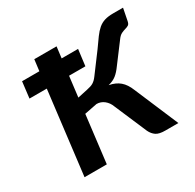

<svg xmlns="http://www.w3.org/2000/svg" viewBox="-119 -640 781 769"><g transform="rotate(-30 272.0 -255.5)"><path d="M365.5 -418Q383 -443 396 -460.8Q409 -478.5 422.2 -489.8Q435.5 -501 451.8 -506Q468 -511 492 -511H537L526 -455Q523.5 -442.5 517.2 -438.8Q511 -435 502.5 -432.8Q494 -430.5 483.8 -425.8Q473.5 -421 463.5 -407L398.5 -320.5Q383.5 -299.5 369 -288Q354.5 -276.5 332 -271Q362 -265.5 381 -249.2Q400 -233 412 -202.5L498 0H437Q409.5 0 395.8 -9.2Q382 -18.5 373.5 -36L309 -186.5Q302 -205.5 286.8 -217.8Q271.5 -230 252 -230L193.5 -218.5L167 0H64L110.5 -383H30.5L39.5 -458H119.5L126 -510H229L222.5 -458H298.5L289 -383H213.5L202 -288.5L248 -298.5Q257.5 -300.5 264.8 -302.8Q272 -305 277.8 -308.5Q283.5 -312 288.8 -317Q294 -322 299.5 -329.5Z"/></g></svg>

Font: Lato Semibold
Style: Italic
Weight: 600
Italic angle: -7°
Designer: Lukasz Dziedzic
Foundry: tyPoland Lukasz Dziedzic
Version: Version 2.006; 2014-01-15